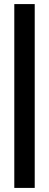

<svg xmlns="http://www.w3.org/2000/svg" viewBox="-20 -720 240 940"><path d="M50 200H150V-700H50Z"/></svg>

Font: LS-VG5000
Style: Regular
Weight: 400
Designer: Justin Bihan, 2021
Foundry: Justin Bihan, 2021
Version: Version 1.000;Glyphs 3.1.2 (3151)